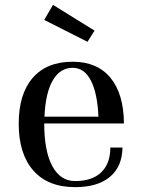

<svg xmlns="http://www.w3.org/2000/svg" viewBox="-20 -763 587 790"><path d="M289 7Q177 7 117 -61.5Q57 -130 57 -254Q57 -376 114.5 -442.5Q172 -509 279 -509Q380 -509 434.5 -443Q489 -377 490 -255H162V-254Q162 -142 195 -80Q228 -18 289 -18Q359 -18 396.5 -54Q434 -90 434 -156H484Q483 -78 432.5 -35.5Q382 7 289 7ZM279 -484Q227 -484 197 -432Q167 -380 163 -283H385Q381 -379 354 -431.5Q327 -484 279 -484ZM198 -743 369 -637 340 -591 162 -681Z"/></svg>

Font: Bentinck
Style: Regular
Weight: 400
Designer: Jörg Drees
Foundry: Jörg Drees
Version: Version 1.000; ttfautohint (v1.8.4.7-5d5b)